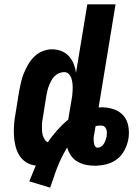

<svg xmlns="http://www.w3.org/2000/svg" viewBox="-20 -755 640 884"><path d="M115 80Q123 61 130 43Q137 25 145 7Q120 5 99.5 -8.5Q79 -22 67.5 -42Q56 -62 50.5 -86Q45 -110 44 -134.5Q43 -159 45 -184.5Q47 -210 52 -235L68 -335Q72 -356 77 -377.5Q82 -399 90.5 -419.5Q99 -440 110.5 -459.5Q122 -479 138.5 -495Q155 -511 176.5 -519.5Q198 -528 220 -528Q242 -528 262.5 -520Q283 -512 297 -496.5Q311 -481 319 -461.5Q327 -442 330 -420L382 -735H512L434 -260Q437 -260 440 -260.5Q443 -261 446 -261Q476 -261 503.5 -252Q531 -243 548.5 -222.5Q566 -202 571 -173Q576 -144 571 -114Q566 -88 553 -63Q540 -38 518 -21.5Q496 -5 469 1.5Q442 8 416 8Q394 8 373.5 3.5Q353 -1 335.5 -11.5Q318 -22 306.5 -39Q295 -56 289 -76Q276 -54 264.5 -31Q253 -8 244 15Q235 38 227.5 61.5Q220 85 211 109ZM200 -100Q220 -129 243.5 -155.5Q267 -182 294 -204L308 -287Q311 -301 312.5 -314Q314 -327 314.5 -340.5Q315 -354 314 -367Q313 -380 309.5 -392Q306 -404 297.5 -413.5Q289 -423 275 -423Q264 -423 252 -418Q240 -413 231.5 -404.5Q223 -396 217 -385Q211 -374 206.5 -363Q202 -352 199 -340.5Q196 -329 194 -318L178 -218Q176 -207 174.5 -196Q173 -185 173 -174Q173 -163 173.5 -152.5Q174 -142 177 -132Q180 -122 185.5 -113Q191 -104 200 -100ZM430 -75Q438 -75 446 -80.5Q454 -86 458.5 -93.5Q463 -101 466 -109.5Q469 -118 471 -126Q472 -135 472 -143.5Q472 -152 469.5 -159.5Q467 -167 461 -172Q455 -177 446 -177Q440 -177 433 -176.5Q426 -176 420 -174L415 -144Q414 -138 412.5 -131Q411 -124 411 -117.5Q411 -111 411.5 -104.5Q412 -98 413.5 -91.5Q415 -85 419 -80Q423 -75 430 -75Z"/></svg>

Font: Iosevka Heavy Extended Oblique
Style: Regular
Weight: 900
Width: 7
Italic angle: -9°
Monospace: yes
Designer: Belleve Invis
Foundry: Belleve Invis
Version: Version 32.5.0; ttfautohint (v1.8.4)